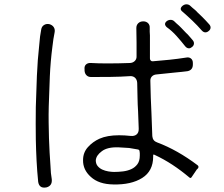

<svg xmlns="http://www.w3.org/2000/svg" viewBox="-20 -857 1040 890"><path d="M915 -716Q895 -739 872.5 -760.5Q850 -782 827 -802Q809 -815 826 -830Q835 -837 844 -837Q854 -837 861 -831Q866 -826 872 -821Q878 -816 884 -811Q887 -808 890 -805.5Q893 -803 895 -800L918 -778Q926 -770 934 -761.5Q942 -753 950 -744Q957 -736 956 -727.5Q955 -719 947 -713Q940 -707 932 -707Q923 -707 915 -716ZM838 -643Q820 -666 798.5 -690Q777 -714 753 -731Q737 -746 753 -759Q761 -765 771 -765Q780 -765 787 -759Q792 -754 797.5 -749Q803 -744 810 -738L821 -727L843 -704Q846 -702 848.5 -699Q851 -696 854 -693Q859 -687 864 -681.5Q869 -676 873 -671Q880 -663 879 -654Q878 -645 870 -639Q863 -633 856 -633Q846 -633 838 -643ZM505 -2Q438 -3 401 -37Q364 -70 365 -115Q365 -150 387.5 -175Q410 -200 441 -214Q477 -230 532 -230Q558 -230 585 -227Q603 -225 613.5 -234Q624 -243 623 -262L620 -342Q618 -371 617.5 -404Q617 -437 616 -473Q615 -488 606 -496.5Q597 -505 582 -504Q537 -501 492 -500.5Q447 -500 402 -500Q389 -500 381 -508Q373 -516 372 -529V-535Q370 -550 378.5 -558Q387 -566 402 -565Q419 -564 437 -563.5Q455 -563 477 -563Q503 -563 529.5 -563.5Q556 -564 583 -565Q597 -566 605.5 -575Q614 -584 613 -598V-659L612 -727Q612 -741 621 -749.5Q630 -758 644 -758Q658 -758 666.5 -749.5Q675 -741 674 -727Q674 -718 674 -709.5Q674 -701 675 -693V-586Q675 -580 679 -576Q683 -572 689 -573Q727 -576 765.5 -580Q804 -584 842 -590Q856 -593 865 -586Q874 -579 874 -565V-558Q874 -532 849 -527Q837 -525 823.5 -524Q810 -523 793 -521Q753 -517 706 -512Q692 -511 684 -502.5Q676 -494 677 -480Q678 -439 679 -403Q680 -367 682 -334L686 -226Q688 -204 708 -197Q802 -162 896 -91Q903 -85 898 -77L892 -71L891 -70V-69Q890 -68 890 -68L869 -37Q864 -28 857 -35Q819 -67 779.5 -93Q740 -119 695 -140Q690 -142 690 -137V-131Q690 -64 639 -32Q588 0 505 -2ZM157 -14Q152 -64 149.5 -112.5Q147 -161 146 -211Q145 -283 146 -361Q148 -433 151 -505.5Q154 -578 162 -650Q165 -691 171 -720Q173 -734 184 -741Q195 -748 209 -745Q223 -741 229.5 -730.5Q236 -720 233 -706Q230 -692 227.5 -675.5Q225 -659 223 -641Q214 -572 211 -502.5Q208 -433 206 -364Q205 -326 205.5 -289Q206 -252 207 -217Q208 -182 210 -149.5Q212 -117 214 -88Q215 -53 220 -26Q223 5 194 12H193Q162 17 157 -14ZM509 -60Q529 -60 550 -62.5Q571 -65 588.5 -73Q606 -81 617 -96Q628 -111 628 -136V-147L627 -155Q627 -162 620 -164Q609 -166 599.5 -167.5Q590 -169 579 -171Q567 -172 555 -172.5Q543 -173 530 -174Q478 -176 452 -156Q426 -137 424 -114Q424 -98 432.5 -87.5Q441 -77 454 -71Q467 -65 482 -62.5Q497 -60 509 -60Z"/></svg>

Font: Higure Gothic
Style: Regular
Weight: 400
Designer: Yoshimichi Ohira
Foundry: Positype
Version: Version 1.000